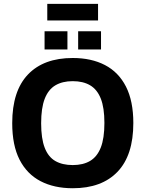

<svg xmlns="http://www.w3.org/2000/svg" viewBox="-20 -988 774 1021"><path d="M366.8 13Q267.8 13 195.6 -24.6Q123.4 -62.2 84.2 -138.5Q45 -214.8 45 -333Q45 -504.2 128.7 -591.9Q212.4 -679.6 366.8 -679.6Q465.8 -679.6 538.2 -642Q610.6 -604.4 649.8 -527.6Q689 -450.8 689 -333.6Q689 -162.4 605.1 -74.7Q521.2 13 366.8 13ZM366.8 -110.2Q421.8 -110.2 459.2 -132.3Q496.6 -154.4 515.9 -203.4Q535.2 -252.4 535.2 -334.2Q535.2 -415.4 515.9 -463.9Q496.6 -512.4 459.2 -534.4Q421.8 -556.4 366.8 -556.4Q311.8 -556.4 274.3 -534.1Q236.8 -511.8 217.8 -462.7Q198.8 -413.6 198.8 -332.4Q198.8 -251.2 217.8 -202.2Q236.8 -153.2 274.3 -131.7Q311.8 -110.2 366.8 -110.2ZM395.6 -724.8V-821.8H517.2V-724.8ZM217 -724.8V-821.8H338.6V-724.8ZM231.4 -879.2V-967.6H501.4V-879.2Z"/></svg>

Font: Maven Pro VF Beta
Style: Regular
Weight: 400
Designer: Joe Prince
Foundry: Joe Prince
Version: Version 2.002